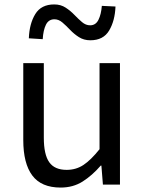

<svg xmlns="http://www.w3.org/2000/svg" viewBox="-20 -825 647 858"><path d="M251 13.2Q164.6 13.2 124.3 -40.8Q84 -94.7 84 -199.2V-543H175.8V-210Q175.8 -134.3 200 -100.1Q224.1 -65.9 277.8 -65.9Q319.8 -65.9 353 -87.9Q386.2 -109.9 424.8 -158.2V-543H516.1V0H439.9L433.1 -85H430.2Q391.6 -40.5 349.1 -13.7Q306.6 13.2 251 13.2ZM383.8 -645Q354.5 -645 332.5 -659.2Q310.5 -673.3 293 -691.9Q275.4 -710.4 258.8 -724.6Q242.2 -738.8 223.1 -738.8Q197.3 -738.8 185.3 -714.6Q173.3 -690.4 170.9 -649.9L108.9 -653.8Q111.3 -719.2 137.7 -762.2Q164.1 -805.2 222.2 -805.2Q251.5 -805.2 273.2 -791Q294.9 -776.9 312.5 -758.5Q330.1 -740.2 346.7 -726.1Q363.3 -711.9 382.8 -711.9Q407.7 -711.9 419.9 -736.3Q432.1 -760.7 435.1 -798.8L496.1 -795.9Q493.7 -732.4 467.8 -688.7Q441.9 -645 383.8 -645Z"/></svg>

Font: Source Han Sans CN
Style: Regular
Weight: 400
Designer: Ryoko NISHIZUKA  (kana, bopomofo & ideographs); Paul D. Hunt (Latin, Greek & Cyrillic); Sandoll Communications , Soo-you
Foundry: Adobe
Version: Version 2.004;hotconv 1.0.118;makeotfexe 2.5.65603